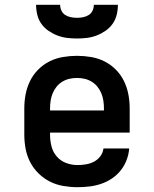

<svg xmlns="http://www.w3.org/2000/svg" viewBox="-20 -770 640 798"><path d="M302 8Q273 8 243.5 3Q214 -2 188 -15Q162 -28 140.5 -49Q119 -70 105.5 -96Q92 -122 86.5 -151.5Q81 -181 81 -210V-320Q81 -349 86.5 -378Q92 -407 105 -433.5Q118 -460 139 -481Q160 -502 186 -515Q212 -528 241.5 -533Q271 -538 300 -538Q329 -538 358.5 -533Q388 -528 414 -515Q440 -502 461 -481Q482 -460 495 -433.5Q508 -407 513.5 -378Q519 -349 519 -320V-219H188V-210Q188 -186 194 -162Q200 -138 216 -119.5Q232 -101 255 -92.5Q278 -84 302 -84Q320 -84 337.5 -87Q355 -90 370.5 -98Q386 -106 397 -120.5Q408 -135 410 -153H517Q515 -128 506 -104.5Q497 -81 481.5 -61.5Q466 -42 445 -28Q424 -14 400.5 -6Q377 2 352 5Q327 8 302 8ZM412 -311V-320Q412 -336 409.5 -352Q407 -368 401 -382.5Q395 -397 385 -409.5Q375 -422 361 -430.5Q347 -439 331.5 -442.5Q316 -446 300 -446Q284 -446 268.5 -442.5Q253 -439 239 -430.5Q225 -422 215 -409.5Q205 -397 199 -382.5Q193 -368 190.5 -352Q188 -336 188 -320V-311ZM300 -610Q279 -610 258.5 -612.5Q238 -615 218.5 -622.5Q199 -630 181.5 -642Q164 -654 152 -671Q140 -688 135 -708.5Q130 -729 130 -750H230Q230 -737 235.5 -725.5Q241 -714 251.5 -707.5Q262 -701 274.5 -698.5Q287 -696 300 -696Q313 -696 325.5 -698.5Q338 -701 348.5 -707.5Q359 -714 364.5 -725.5Q370 -737 370 -750H470Q470 -729 465 -708.5Q460 -688 448 -671Q436 -654 418.5 -642Q401 -630 381.5 -622.5Q362 -615 341.5 -612.5Q321 -610 300 -610Z"/></svg>

Font: Iosevka Slab Semibold Extended
Style: Regular
Weight: 600
Width: 7
Monospace: yes
Designer: Belleve Invis
Foundry: Belleve Invis
Version: Version 11.1.0; ttfautohint (v1.8.3)